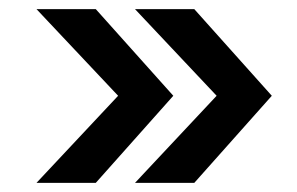

<svg xmlns="http://www.w3.org/2000/svg" viewBox="-20 -465 652 421"><path d="M276 -64 455 -255 276 -445H406L576 -255L406 -64ZM60 -64 239 -255 60 -445H190L360 -255L190 -64Z"/></svg>

Font: Maven Pro SemiBold
Style: Regular
Weight: 600
Designer: Joe Prince
Foundry: Joe Prince
Version: Version 2.103